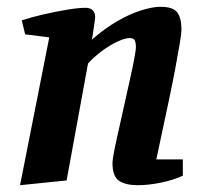

<svg xmlns="http://www.w3.org/2000/svg" viewBox="-20 -535 609 565"><path d="M39 10 125 -425 54 -434 44 -475Q74 -485 109.5 -493Q145 -501 177.5 -506.5Q210 -512 232 -512Q246 -512 253 -504.5Q260 -497 260 -486Q260 -481 258 -467.5Q256 -454 254 -440Q252 -426 250 -418Q289 -452 326.5 -473.5Q364 -495 397 -505Q430 -515 452 -515Q490 -515 502 -498Q514 -481 514 -448Q514 -437 509 -407Q504 -377 496 -334.5Q488 -292 478 -244.5Q468 -197 458 -150.5Q448 -104 440 -66H518V-18Q490 -5 453.5 2.5Q417 10 385 10Q351 10 331 -2.5Q311 -15 311 -56Q311 -65 316 -90.5Q321 -116 329 -151Q337 -186 345.5 -225Q354 -264 362 -299.5Q370 -335 375 -361.5Q380 -388 380 -398Q380 -406 377.5 -414.5Q375 -423 361 -423Q348 -423 325.5 -412.5Q303 -402 280 -385Q257 -368 239 -348L176 -4Z"/></svg>

Font: Manuale
Style: Italic
Weight: 400
Italic angle: -11°
Designer: Eduardo Tunni / Pablo Cosgaya
Foundry: Eduardo Tunni / Pablo Cosgaya
Version: Version 1.002